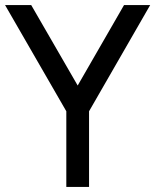

<svg xmlns="http://www.w3.org/2000/svg" viewBox="-20 -740 614 760"><path d="M242.5 0V-299.5L0 -720H103.5L287.5 -401.5L471 -720H574.5L332.5 -299.5V0Z"/></svg>

Font: Cns Manrope Med
Style: Regular
Weight: 500
Designer: Mikhail Sharanda
Foundry: Mikhail Sharanda
Version: Version 4.504